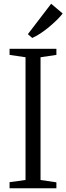

<svg xmlns="http://www.w3.org/2000/svg" viewBox="-20 -1003 354 1023"><path d="M116 -44V-698L31 -710.5V-743H280.5V-710.5L196 -698V-44L280.5 -31.5V0H31V-32.5ZM151.5 -801 128.5 -821 252.5 -983 314 -931Q302 -915.5 282.5 -896.2Q263 -877 240 -858Q217 -839 194 -824Q171 -809 152.5 -801Z"/></svg>

Font: Merriweather 72pt Light
Style: Regular
Weight: 300
Version: Version 2.100